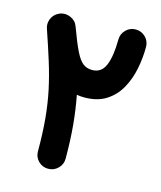

<svg xmlns="http://www.w3.org/2000/svg" viewBox="-108 -728 731 871"><g transform="rotate(15 257.5 -292.5)"><path d="M200.2 64.5Q173.3 64.5 154.5 45.7Q135.7 26.9 135.7 0Q135.7 -85.9 129.4 -153.8Q123 -221.7 110.1 -282.5Q97.2 -343.3 77.4 -406.7Q57.6 -470.2 31.2 -547.4Q23.4 -569.3 31.7 -591.1Q40 -612.8 59.1 -624Q64.5 -627.4 69.8 -629.4Q94.2 -638.7 119.6 -627.7Q145 -616.7 153.8 -591.8Q179.7 -521 198 -483.9Q216.3 -446.8 234.4 -433.3Q252.4 -419.9 276.9 -419.9Q320.8 -419.9 338.6 -462.9Q356.4 -505.9 356.9 -584Q356.9 -610.8 376 -629.9Q395 -648.9 421.9 -648.9Q448.7 -648.9 467.8 -629.9Q486.8 -610.8 486.8 -584Q486.8 -533.2 476.6 -481.4Q466.3 -429.7 442.4 -386.5Q418.5 -343.3 377.4 -316.9Q336.4 -290.5 275.4 -290.5Q256.3 -290.5 239.7 -293.5Q252.4 -228.5 259 -157.5Q265.6 -86.4 265.6 0Q265.6 26.9 246.3 45.7Q227.1 64.5 200.2 64.5Z"/></g></svg>

Font: Mikhak-DS1-FD Bold
Style: Bold
Weight: 700
Designer: Amin Abedi
Version: Version 3.2